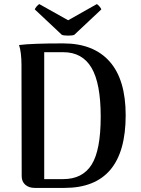

<svg xmlns="http://www.w3.org/2000/svg" viewBox="-20 -918 687 938"><path d="M86 -57 85 -564Q85 -570 85 -599.5Q85 -629 82 -655Q79 -681 73 -698Q135 -706 289 -706Q437 -706 515.5 -617.5Q594 -529 594 -355Q594 0 295 0H150Q121 0 103.5 -15.5Q86 -31 86 -57ZM289 -43Q383 -43 427.5 -113.5Q472 -184 472 -348Q472 -511 427 -587Q382 -663 289 -663H196V-43ZM314 -744Q290 -744 282 -748L150 -872Q151 -877 158.5 -886Q166 -895 172 -898L313 -819L453 -898Q459 -895 466.5 -886Q474 -877 475 -872L343 -748Q335 -744 314 -744Z"/></svg>

Font: Arima Madurai
Style: Bold
Weight: 700
Designer: Joana Correia and Natanael Gama
Foundry: NDISCOVER
Version: Version 1.019